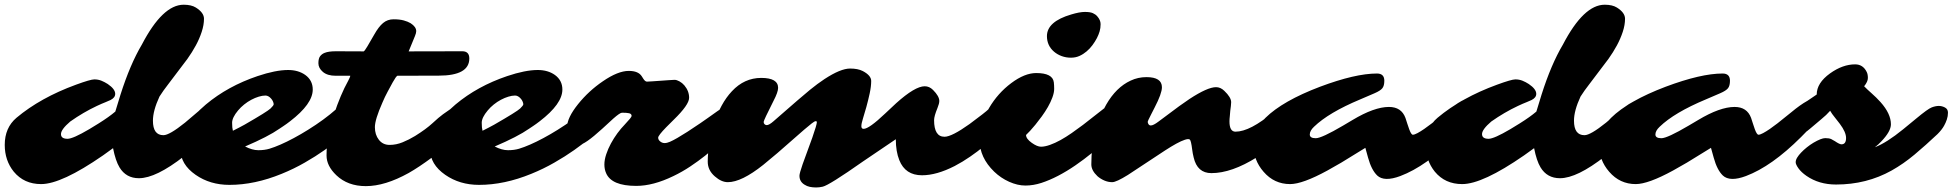

<svg xmlns="http://www.w3.org/2000/svg" viewBox="-123 -787 8440 830"><path d="M832.5 -360.8Q854.5 -360.8 854.5 -338.4Q854.5 -302.7 807.6 -237.8Q774.9 -192.4 672.9 -111.8Q551.3 -16.6 477.5 -16.6Q421.9 -16.6 393.6 -63.5Q376.5 -91.8 365.7 -146.5L322.3 -115.2Q143.1 8.8 54.7 8.8Q-19 8.8 -63.5 -44.9Q-102.5 -93.3 -102.5 -160.6Q-102.5 -234.9 -51.8 -277.8Q51.8 -364.7 205.6 -420.9Q268.1 -443.8 284.7 -443.8Q301.3 -443.8 315.2 -438.2Q329.1 -432.6 342.8 -423.8Q375 -401.9 375 -381.3Q375 -364.7 354.5 -354.5Q348.1 -351.1 333 -345.2Q317.9 -339.4 295.9 -329.1Q236.8 -301.3 180.7 -261.7Q140.6 -227.5 140.6 -207.3Q140.6 -187 168.9 -187Q192.4 -187 262.7 -228.5Q262.7 -228.5 304.2 -253.9Q348.6 -281.7 375.5 -304.7Q375.5 -304.7 397.9 -377.9Q439.5 -508.8 490.2 -594.2Q580.1 -766.6 670.9 -766.6Q704.1 -766.6 723.6 -754.4Q758.8 -732.4 758.8 -705.8Q758.8 -679.2 749 -649.4Q739.3 -619.6 723.4 -590.3Q707.5 -561 687 -532.2L603.5 -421.9Q582.5 -395 566.4 -369.6Q538.1 -308.6 538.1 -265.1Q538.1 -202.6 583.5 -202.6Q609.4 -202.6 676.8 -256.8L734.4 -305.7Q774.9 -341.8 814.5 -356.4Q825.7 -360.8 832.5 -360.8Z M1422.4 -358.9Q1445.8 -358.9 1445.8 -332.5Q1445.8 -314.9 1433.8 -288.3Q1421.9 -261.7 1399.4 -238.5Q1377 -215.3 1347.9 -190.4Q1318.8 -165.5 1280 -138.2Q1241.2 -110.8 1194.3 -84Q1147.5 -57.1 1094.7 -35.6Q978 12.2 868.7 12.2Q785.2 12.2 722.7 -31.2Q657.2 -76.7 657.2 -141.6Q657.2 -243.7 767.1 -335.4Q861.8 -414.6 990.2 -458Q1068.4 -484.4 1122.6 -484.4Q1166.5 -484.4 1196.8 -462.9Q1229 -439.5 1229 -399.9Q1229 -337.9 1130.9 -262.7Q1115.2 -250.5 1102.5 -242.2L1085 -230.5Q1036.1 -196.3 936.5 -153.8Q967.3 -137.7 993.9 -137.7Q1020.5 -137.7 1041.7 -144Q1063 -150.4 1089.8 -162.1Q1116.7 -173.8 1147.2 -190.2Q1177.7 -206.5 1209 -226.1Q1278.8 -269.5 1330.1 -314.9Q1356.9 -339.8 1398.4 -354.5Q1412.1 -358.9 1422.4 -358.9ZM883.8 -221.7 910.6 -235.4Q923.8 -242.2 934.1 -248Q1032.7 -304.7 1046.4 -317.9Q1060.1 -331.1 1060.1 -336.2Q1060.1 -341.3 1057.1 -348.1Q1054.2 -355 1049.3 -360.4Q1037.6 -374 1024.4 -374Q1011.2 -374 995.4 -369.1Q979.5 -364.3 963.4 -355.7Q947.3 -347.2 932.4 -335.2Q917.5 -323.2 906.2 -309.6Q880.4 -278.8 880.4 -256.3Q880.4 -233.9 883.8 -221.7Z M1867.7 -334.5Q1915.5 -334.5 1915.5 -301.3Q1915.5 -269.5 1870.6 -219.2L1846.7 -194.3Q1803.2 -149.9 1745.4 -106.9Q1687.5 -64 1643.6 -39.1Q1541.5 17.6 1458.5 17.6Q1380.4 17.6 1331.1 -29.3Q1288.6 -69.8 1288.6 -114.7Q1288.6 -159.7 1297.4 -204.1Q1306.2 -248.5 1320.3 -291Q1348.6 -377.4 1382.3 -438Q1391.1 -454.6 1391.1 -459.5H1328.1Q1292.5 -459.5 1272.9 -476.1Q1253.4 -492.7 1253.4 -513.7Q1253.4 -534.7 1261.2 -544.4Q1269 -554.2 1280.8 -558.6Q1297.4 -565.4 1329.6 -565.4L1449.2 -564.9Q1453.1 -566.4 1464.8 -585.9L1494.6 -637.2Q1513.7 -671.4 1533 -687.5Q1552.2 -703.6 1578.4 -703.6Q1604.5 -703.6 1622.3 -698.7Q1640.1 -693.8 1652.3 -686.5Q1676.3 -670.9 1676.3 -652.3Q1676.3 -644.5 1670.9 -631.3L1643.6 -564.9L1875.5 -565.4Q1905.8 -565.4 1905.8 -534.2Q1905.8 -460 1773.4 -460L1594.7 -459.5Q1588.9 -456.5 1574.7 -431.2L1552.7 -390.6Q1544.4 -375.5 1541 -367.7L1530.3 -343.8Q1497.6 -270 1497.6 -237.3Q1497.6 -204.6 1514.9 -182.6Q1532.2 -160.6 1561 -160.6Q1589.8 -160.6 1617.4 -171.9Q1645 -183.1 1671.4 -199.2Q1719.2 -229 1746.6 -254.4Q1773.9 -279.8 1792 -293Q1792 -293 1826.2 -316.9Q1852.5 -334.5 1867.7 -334.5Z M2501.5 -358.9Q2524.9 -358.9 2524.9 -332.5Q2524.9 -314.9 2512.9 -288.3Q2501 -261.7 2478.5 -238.5Q2456.1 -215.3 2427 -190.4Q2397.9 -165.5 2359.1 -138.2Q2320.3 -110.8 2273.4 -84Q2226.6 -57.1 2173.8 -35.6Q2057.1 12.2 1947.8 12.2Q1864.3 12.2 1801.8 -31.2Q1736.3 -76.7 1736.3 -141.6Q1736.3 -243.7 1846.2 -335.4Q1940.9 -414.6 2069.3 -458Q2147.5 -484.4 2201.7 -484.4Q2245.6 -484.4 2275.9 -462.9Q2308.1 -439.5 2308.1 -399.9Q2308.1 -337.9 2210 -262.7Q2194.3 -250.5 2181.6 -242.2L2164.1 -230.5Q2115.2 -196.3 2015.6 -153.8Q2046.4 -137.7 2073 -137.7Q2099.6 -137.7 2120.8 -144Q2142.1 -150.4 2168.9 -162.1Q2195.8 -173.8 2226.3 -190.2Q2256.8 -206.5 2288.1 -226.1Q2357.9 -269.5 2409.2 -314.9Q2436 -339.8 2477.5 -354.5Q2491.2 -358.9 2501.5 -358.9ZM1962.9 -221.7 1989.7 -235.4Q2002.9 -242.2 2013.2 -248Q2111.8 -304.7 2125.5 -317.9Q2139.2 -331.1 2139.2 -336.2Q2139.2 -341.3 2136.2 -348.1Q2133.3 -355 2128.4 -360.4Q2116.7 -374 2103.5 -374Q2090.3 -374 2074.5 -369.1Q2058.6 -364.3 2042.5 -355.7Q2026.4 -347.2 2011.5 -335.2Q1996.6 -323.2 1985.4 -309.6Q1959.5 -278.8 1959.5 -256.3Q1959.5 -233.9 1962.9 -221.7Z M2380.9 -161.1Q2371.6 -161.1 2362.5 -165.5Q2353.5 -169.9 2345.7 -179.7Q2328.6 -201.2 2328.6 -238.3Q2328.6 -277.8 2376 -336.9Q2421.9 -394 2482.9 -435.5Q2548.3 -480.5 2595.2 -480.5Q2636.7 -480.5 2651.4 -457L2658.2 -446.3Q2666 -434.1 2673.8 -434.1Q2681.6 -434.1 2698.2 -435.5L2767.6 -440.4Q2783.7 -441.9 2793 -441.9Q2802.2 -441.9 2814.2 -435.3Q2826.2 -428.7 2835.4 -418Q2856 -393.6 2856 -364.3Q2856 -334 2789.1 -269L2756.8 -236.8Q2722.2 -201.2 2722.2 -191.9Q2722.2 -182.6 2731 -175.5Q2739.7 -168.5 2750 -168.5Q2760.3 -168.5 2773.2 -174.1Q2786.1 -179.7 2805.2 -190.7Q2824.2 -201.7 2848.6 -217.3Q2915.5 -261.2 2938 -277.8L2978.5 -306.6Q3020 -335.9 3037.6 -335.9Q3055.2 -335.9 3066.4 -328.4Q3077.6 -320.8 3077.6 -302.2Q3077.6 -283.7 3058.6 -252.4Q3039.6 -221.2 3017.3 -198.2Q2995.1 -175.3 2974.1 -155.8Q2953.1 -136.2 2924.6 -113.5Q2896 -90.8 2861.3 -67.6Q2826.7 -44.4 2788.1 -25.9Q2700.7 16.6 2627.4 16.6Q2520.5 16.6 2497.1 -38.6Q2489.7 -55.2 2489.7 -75.7Q2489.7 -96.2 2497.6 -119.9Q2505.4 -143.6 2518.1 -167Q2543.5 -213.4 2578.1 -249Q2607.4 -279.8 2607.4 -285.6Q2607.4 -294.9 2596.9 -297.4Q2586.4 -299.8 2565.9 -299.8Q2557.1 -299.8 2528.3 -274.4L2480.5 -230.5Q2404.3 -161.1 2380.9 -161.1Z M3915 -267.6Q3915 -195.8 3960 -195.8Q3991.2 -195.8 4067.9 -250.5Q4137.2 -301.8 4150.4 -314.9Q4180.7 -340.3 4213.9 -340.3Q4228 -340.3 4238 -330.8Q4248 -321.3 4248 -302.2Q4248 -283.2 4238.8 -267.6Q4229.5 -252 4215.1 -235.4Q4200.7 -218.8 4179.4 -198.2Q4158.2 -177.7 4130.9 -155Q4103.5 -132.3 4071 -109.9Q4038.6 -87.4 4003.9 -69.3Q3925.8 -29.3 3862.8 -29.3Q3790.5 -29.3 3764.6 -94.7Q3749.5 -132.3 3749.5 -185.1L3607.4 -88.9Q3461.4 13.7 3433.6 20Q3419.4 23.4 3405 23.4Q3390.6 23.4 3377.9 20.8Q3365.2 18.1 3355.5 11.7Q3333 -1.5 3333 -27.3Q3333 -37.6 3346.7 -77.1L3388.7 -192.4Q3408.2 -248 3408.2 -259.3Q3408.2 -263.2 3403.3 -263.2Q3398.4 -263.2 3385.3 -252.9Q3372.1 -242.7 3353.5 -226.6L3237.3 -125L3176.3 -74.2Q3082.5 0.5 3023.4 0.5Q2995.6 0.5 2967.3 -24.4Q2936.5 -50.8 2936.5 -87.9Q2936.5 -125 2943.6 -168.9Q2950.7 -212.9 2963.9 -253.7Q2977.1 -294.4 2996.6 -330.3Q3016.1 -366.2 3041 -392.6Q3094.7 -450.2 3167.7 -450.2Q3240.7 -450.2 3240.7 -407.2Q3240.7 -388.7 3220.7 -350.6Q3178.2 -266.6 3178.2 -260Q3178.2 -253.4 3182.4 -249.8Q3186.5 -246.1 3191.4 -246.1Q3201.7 -246.1 3220.7 -262.7Q3346.2 -372.6 3378.7 -398.9Q3411.1 -425.3 3441.4 -445.3Q3510.7 -490.7 3551.8 -490.7Q3585.4 -490.7 3606.4 -480Q3643.1 -460.9 3643.1 -437Q3643.1 -413.1 3636.5 -382.8Q3629.9 -352.5 3622.1 -324.2L3607.4 -274.4Q3600.6 -252.9 3600.6 -241.5Q3600.6 -230 3610.4 -230Q3633.8 -230 3703.6 -296.4L3751 -340.8Q3832.5 -414.1 3874.5 -414.1Q3894.5 -414.1 3910.2 -398.4Q3937.5 -371.1 3937.5 -350.6Q3937.5 -339.4 3929.7 -320.3Q3915 -284.7 3915 -267.6Z M4433.6 -563.5Q4402.8 -589.8 4402.8 -630.9Q4402.8 -693.8 4508.3 -724.6Q4543.9 -735.4 4566.9 -735.4Q4589.8 -735.4 4601.3 -730.2Q4612.8 -725.1 4620.1 -716.8Q4634.8 -700.2 4634.8 -682.9Q4634.8 -665.5 4630.6 -651.4Q4626.5 -637.2 4618.7 -622.1Q4610.8 -606.9 4599.6 -591.8Q4588.4 -576.7 4574.2 -564.7Q4560.1 -552.7 4543.5 -545.2Q4526.9 -537.6 4506.3 -537.6Q4485.8 -537.6 4466.8 -544.4Q4447.8 -551.3 4433.6 -563.5ZM4174.8 -44.9Q4111.8 -106 4111.8 -180.7Q4111.8 -249.5 4152.8 -320.3Q4190.4 -384.3 4248.5 -427.7Q4306.6 -471.2 4356.4 -471.2Q4427.7 -471.2 4432.6 -431.2Q4434.1 -418.9 4434.1 -402.8Q4434.1 -386.7 4426.5 -366Q4418.9 -345.2 4407 -324.5Q4395 -303.7 4380.6 -283.9Q4366.2 -264.2 4353 -248Q4327.6 -217.3 4312.5 -203.6Q4312.5 -187 4337.4 -169.4Q4360.8 -152.8 4377.2 -152.8Q4393.6 -152.8 4415.8 -160.6Q4438 -168.5 4461.7 -181.6Q4485.4 -194.8 4510 -211.9Q4534.7 -229 4558.6 -247.1L4647.9 -316.9Q4701.2 -355.5 4734.4 -355.5Q4747.6 -355.5 4754.6 -345.9Q4761.7 -336.4 4761.7 -323.7Q4761.7 -311 4749 -288.8Q4736.3 -266.6 4714.1 -239.7Q4691.9 -212.9 4662.1 -183.6Q4632.3 -154.3 4597.7 -126Q4563 -97.7 4525.6 -72Q4488.3 -46.4 4451.2 -27.1Q4414.1 -7.8 4378.9 3.7Q4343.8 15.1 4309.8 15.1Q4275.9 15.1 4239.5 -1.2Q4203.1 -17.6 4174.8 -44.9Z M5191.9 -262.2Q5191.9 -217.8 5217.8 -217.8Q5281.2 -217.8 5382.8 -303.7L5396 -314.9Q5435.5 -341.3 5460.2 -341.3Q5484.9 -341.3 5491.5 -334Q5498 -326.7 5498 -310.5Q5498 -274.4 5461.4 -233.9Q5406.7 -167.5 5311.5 -107.9Q5201.2 -38.6 5113.8 -38.6Q5052.7 -38.6 5037.1 -106.4Q5032.7 -124 5030.8 -140.1Q5025.9 -179.2 5020.5 -183.6Q5015.1 -188 4999.3 -182.9Q4983.4 -177.7 4961.7 -165.8Q4939.9 -153.8 4913.6 -136.7Q4773.9 -43.9 4752.9 -30.8Q4702.6 0.5 4685.1 0.5Q4667.5 0.5 4650.6 -6.8Q4633.8 -14.2 4621.1 -25.4Q4594.7 -50.3 4594.7 -76.2Q4594.7 -224.1 4659.2 -335Q4702.1 -409.7 4764.6 -438.5Q4796.4 -453.6 4833 -453.6Q4899.9 -453.6 4899.9 -409.7Q4899.9 -382.8 4868.2 -321.8L4853.5 -293Q4837.9 -263.2 4838.4 -259.3Q4841.3 -244.6 4851.6 -244.6Q4862.8 -244.6 4884.8 -261.2L4974.6 -328.1L5019.5 -359.4Q5097.2 -410.2 5133.8 -410.2Q5153.3 -410.2 5169.4 -394.5Q5199.2 -366.2 5199.2 -345.2Q5199.2 -338.4 5198 -328.6Q5196.8 -318.8 5195.3 -307.6L5193.4 -284.7Q5191.9 -272.9 5191.9 -262.2Z M6244.1 -366.7Q6259.8 -366.7 6259.8 -340.3Q6259.8 -294.9 6196.3 -222.7L6168.5 -194.3Q6042 -67.9 5930.2 -25.9Q5860.8 0 5830.6 -28.3Q5805.7 -52.2 5791 -105.5L5779.3 -147.9L5675.3 -84L5615.2 -49.8Q5507.8 8.8 5454.1 8.8Q5385.3 8.8 5339.4 -44.4Q5295.4 -94.7 5295.4 -161.1Q5295.4 -226.6 5347.7 -277.8Q5422.4 -351.1 5583.5 -412.1Q5735.8 -469.2 5829.6 -469.2Q5861.3 -469.2 5861.3 -438Q5861.3 -416.5 5853 -405.8Q5844.7 -395 5818.8 -383.8L5757.3 -357.4Q5620.6 -300.3 5557.1 -238.8Q5539.1 -221.7 5539.1 -205.6Q5539.1 -189.5 5564.9 -189.5Q5590.3 -189.5 5683.1 -244.1L5723.6 -268.1Q5817.9 -324.7 5881.3 -324.7Q5935.1 -324.7 5952.6 -277.3Q5957 -264.6 5960.9 -251.7Q5964.8 -238.8 5968.8 -228.5Q5977.5 -204.6 5984.6 -204.6Q5991.7 -204.6 6004.9 -211.7Q6018.1 -218.8 6033.9 -229.7Q6049.8 -240.7 6066.9 -253.9L6126 -301.3Q6204.6 -366.7 6244.1 -366.7Z M6975.6 -360.8Q6997.6 -360.8 6997.6 -338.4Q6997.6 -302.7 6950.7 -237.8Q6918 -192.4 6815.9 -111.8Q6694.3 -16.6 6620.6 -16.6Q6564.9 -16.6 6536.6 -63.5Q6519.5 -91.8 6508.8 -146.5L6465.3 -115.2Q6286.1 8.8 6197.8 8.8Q6124 8.8 6079.6 -44.9Q6040.5 -93.3 6040.5 -160.6Q6040.5 -234.9 6091.3 -277.8Q6194.8 -364.7 6348.6 -420.9Q6411.1 -443.8 6427.7 -443.8Q6444.3 -443.8 6458.3 -438.2Q6472.2 -432.6 6485.8 -423.8Q6518.1 -401.9 6518.1 -381.3Q6518.1 -364.7 6497.6 -354.5Q6491.2 -351.1 6476.1 -345.2Q6460.9 -339.4 6439 -329.1Q6379.9 -301.3 6323.7 -261.7Q6283.7 -227.5 6283.7 -207.3Q6283.7 -187 6312 -187Q6335.4 -187 6405.8 -228.5Q6405.8 -228.5 6447.3 -253.9Q6491.7 -281.7 6518.6 -304.7Q6518.6 -304.7 6541 -377.9Q6582.5 -508.8 6633.3 -594.2Q6723.1 -766.6 6814 -766.6Q6847.2 -766.6 6866.7 -754.4Q6901.9 -732.4 6901.9 -705.8Q6901.9 -679.2 6892.1 -649.4Q6882.3 -619.6 6866.5 -590.3Q6850.6 -561 6830.1 -532.2L6746.6 -421.9Q6725.6 -395 6709.5 -369.6Q6681.2 -308.6 6681.2 -265.1Q6681.2 -202.6 6726.6 -202.6Q6752.4 -202.6 6819.8 -256.8L6877.4 -305.7Q6918 -341.8 6957.5 -356.4Q6968.8 -360.8 6975.6 -360.8Z M7738.3 -366.7Q7753.9 -366.7 7753.9 -340.3Q7753.9 -294.9 7690.4 -222.7L7662.6 -194.3Q7536.1 -67.9 7424.3 -25.9Q7355 0 7324.7 -28.3Q7299.8 -52.2 7285.2 -105.5L7273.4 -147.9L7169.4 -84L7109.4 -49.8Q7002 8.8 6948.2 8.8Q6879.4 8.8 6833.5 -44.4Q6789.6 -94.7 6789.6 -161.1Q6789.6 -226.6 6841.8 -277.8Q6916.5 -351.1 7077.6 -412.1Q7230 -469.2 7323.7 -469.2Q7355.5 -469.2 7355.5 -438Q7355.5 -416.5 7347.2 -405.8Q7338.9 -395 7313 -383.8L7251.5 -357.4Q7114.7 -300.3 7051.3 -238.8Q7033.2 -221.7 7033.2 -205.6Q7033.2 -189.5 7059.1 -189.5Q7084.5 -189.5 7177.2 -244.1L7217.8 -268.1Q7312 -324.7 7375.5 -324.7Q7429.2 -324.7 7446.8 -277.3Q7451.2 -264.6 7455.1 -251.7Q7459 -238.8 7462.9 -228.5Q7471.7 -204.6 7478.8 -204.6Q7485.8 -204.6 7499 -211.7Q7512.2 -218.8 7528.1 -229.7Q7543.9 -240.7 7561 -253.9L7620.1 -301.3Q7698.7 -366.7 7738.3 -366.7Z M7946.8 -475.6Q7951.7 -465.8 7951.7 -450Q7951.7 -434.1 7935.5 -414.1Q7948.2 -400.9 7968 -383.5Q7987.8 -366.2 8006.3 -345.7Q8051.3 -295.4 8051.3 -249.5Q8051.3 -219.2 8009.8 -175.8Q7997.1 -162.1 7981.9 -150.4Q8032.7 -169.9 8104 -228L8161.1 -274.9Q8210.9 -316.4 8227.8 -322.8Q8244.6 -329.1 8258.3 -329.1Q8272 -329.1 8284.9 -322.3Q8297.9 -315.4 8297.9 -300Q8297.9 -284.7 8293 -270.3Q8288.1 -255.9 8281.2 -243.7Q8271.5 -226.1 8252.9 -207.5Q8201.7 -159.2 8153.6 -118.9Q8105.5 -78.6 8054.2 -49.8Q7945.8 10.7 7814 10.7Q7740.2 10.7 7686 -26.9Q7663.6 -42.5 7651.6 -59.3Q7639.6 -76.2 7639.6 -85.7Q7639.6 -95.2 7646 -105.7Q7652.3 -116.2 7663.1 -127.4Q7673.8 -138.7 7687.7 -149.9Q7701.7 -161.1 7716.3 -169.9Q7750.5 -189.9 7767.3 -189.9Q7784.2 -189.9 7793 -185.8Q7801.8 -181.6 7809.1 -176.8Q7829.1 -163.1 7837.4 -163.1Q7857.4 -163.1 7857.4 -190.4Q7857.4 -215.8 7830.6 -251.5Q7819.8 -266.1 7808.1 -280.3Q7796.4 -294.4 7788.6 -308.1Q7772.9 -290 7749.5 -271L7702.1 -231Q7652.8 -188.5 7610.8 -190.4Q7586.4 -192.4 7586.4 -244.6Q7586.4 -253.9 7587.9 -262.7Q7590.3 -277.8 7617.7 -299.3Q7645 -320.8 7657.5 -328.9Q7669.9 -336.9 7678.7 -343.3L7730.5 -378.4Q7730.5 -428.2 7788.1 -469.7Q7842.8 -508.8 7896.5 -508.8Q7930.7 -508.8 7946.8 -475.6Z"/></svg>

Font: Sarina
Style: Regular
Weight: 400
Designer: James Grieshaber
Foundry: James Grieshaber
Version: Version 1.001